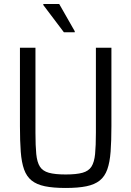

<svg xmlns="http://www.w3.org/2000/svg" viewBox="-20 -925 652 953"><path d="M306 8Q244 8 203 -0.5Q162 -9 137 -29Q112 -49 99.5 -84Q87 -119 83 -172Q79 -225 79 -299V-688H156V-266Q156 -201 160 -160.5Q164 -120 178 -98Q192 -76 222.5 -67.5Q253 -59 306 -59Q359 -59 389.5 -67.5Q420 -76 434 -98Q448 -120 452 -160.5Q456 -201 456 -266V-688H533V-299Q533 -225 529 -172Q525 -119 512.5 -84Q500 -49 475 -29Q450 -9 409 -0.5Q368 8 306 8ZM297 -765 195 -900V-905H274L351 -770V-765Z"/></svg>

Font: Saira SemiCondensed
Style: Regular
Weight: 400
Width: 4
Designer: Hector Gatti with collaboration of the Omnibus-Type team
Foundry: Omnibus-Type
Version: Version 1.101